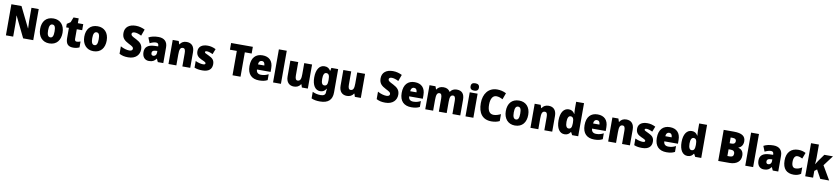

<svg xmlns="http://www.w3.org/2000/svg" viewBox="33 -2439 18913 4343"><g transform="rotate(10 9489.5 -268.0)"><path d="M698 0V-714H531V-414C531 -368 535 -297 538 -241H535L302 -714H70V0H237V-300C237 -349 233 -423 228 -481H232L466 0Z M1322 -278C1322 -461 1216 -563 1067 -563C898 -563 807 -452 807 -278C807 -107 905 10 1064 10C1235 10 1322 -109 1322 -278ZM990 -277C990 -375 1013 -424 1065 -424C1120 -424 1139 -375 1139 -278C1139 -180 1120 -129 1066 -129C1012 -129 990 -181 990 -277Z M1673 -137C1642 -137 1625 -155 1625 -191V-414H1749V-553H1625V-664H1506L1461 -548L1381 -495V-414H1444V-182C1444 -39 1506 10 1615 10C1677 10 1717 -2 1757 -21V-156C1727 -145 1701 -137 1673 -137Z M2336 -278C2336 -461 2230 -563 2081 -563C1912 -563 1821 -452 1821 -278C1821 -107 1919 10 2078 10C2249 10 2336 -109 2336 -278ZM2004 -277C2004 -375 2027 -424 2079 -424C2134 -424 2153 -375 2153 -278C2153 -180 2134 -129 2080 -129C2026 -129 2004 -181 2004 -277Z M3138 -217C3138 -322 3083 -375 2986 -425C2889 -473 2863 -489 2863 -524C2863 -550 2882 -570 2927 -570C2973 -570 3027 -553 3084 -524L3138 -673C3078 -702 3009 -724 2929 -724C2776 -724 2679 -649 2679 -515C2679 -395 2741 -347 2839 -296C2926 -252 2952 -235 2952 -200C2952 -169 2929 -147 2877 -147C2819 -147 2743 -168 2674 -207V-35C2740 -2 2794 10 2878 10C3052 10 3138 -94 3138 -217Z M3478 -563C3387 -563 3312 -546 3252 -513L3302 -389C3354 -415 3403 -430 3443 -430C3482 -430 3505 -410 3505 -362V-352L3420 -349C3277 -343 3200 -287 3200 -169C3200 -59 3259 10 3354 10C3438 10 3479 -15 3522 -73H3525L3559 0H3685V-363C3685 -494 3607 -563 3478 -563ZM3467 -245 3505 -247V-202C3505 -155 3472 -123 3431 -123C3401 -123 3382 -141 3382 -179C3382 -220 3406 -242 3467 -245Z M4125 -563C4054 -563 4004 -534 3973 -482H3965L3942 -553H3804V0H3985V-246C3985 -362 4001 -415 4063 -415C4108 -415 4123 -377 4123 -304V0H4304V-360C4304 -497 4233 -563 4125 -563Z M4801 -170C4801 -263 4755 -306 4669 -345C4585 -383 4570 -390 4570 -410C4570 -426 4585 -434 4612 -434C4647 -434 4701 -417 4747 -393L4795 -516C4732 -547 4675 -563 4608 -563C4479 -563 4398 -506 4398 -400C4398 -314 4439 -266 4522 -229C4609 -191 4627 -180 4627 -158C4627 -138 4610 -129 4572 -129C4527 -129 4458 -145 4399 -174V-21C4458 3 4513 10 4583 10C4733 10 4801 -60 4801 -170Z M5459 0V-560H5616V-714H5117V-560H5275V0Z M5868 -563C5713 -563 5616 -467 5616 -273C5616 -81 5720 10 5885 10C5969 10 6025 -3 6077 -31V-166C6019 -136 5970 -123 5908 -123C5835 -123 5799 -161 5797 -225H6110V-310C6110 -476 6018 -563 5868 -563ZM5874 -434C5919 -434 5944 -400 5945 -343H5799C5803 -408 5833 -434 5874 -434Z M6387 0V-760H6206V0Z M7005 -553H6825V-300C6825 -197 6811 -138 6744 -138C6703 -138 6687 -176 6687 -249V-553H6506V-193C6506 -56 6580 10 6684 10C6749 10 6804 -14 6836 -69H6846L6868 0H7005Z M7291 -563C7178 -563 7103 -459 7103 -275C7103 -93 7176 10 7287 10C7356 10 7396 -22 7424 -70H7430C7426 -46 7424 -18 7424 1V10C7424 68 7386 95 7315 95C7242 95 7191 82 7127 53V204C7184 230 7244 240 7324 240C7516 240 7604 150 7604 -17V-553H7448L7435 -485H7429C7399 -535 7359 -563 7291 -563ZM7356 -418C7415 -418 7433 -372 7433 -281V-256C7433 -174 7413 -135 7358 -135C7310 -135 7286 -177 7286 -272C7286 -369 7310 -418 7356 -418Z M8222 -553H8042V-300C8042 -197 8028 -138 7961 -138C7920 -138 7904 -176 7904 -249V-553H7723V-193C7723 -56 7797 10 7901 10C7966 10 8021 -14 8053 -69H8063L8085 0H8222Z M9044 -217C9044 -322 8989 -375 8892 -425C8795 -473 8769 -489 8769 -524C8769 -550 8788 -570 8833 -570C8879 -570 8933 -553 8990 -524L9044 -673C8984 -702 8915 -724 8835 -724C8682 -724 8585 -649 8585 -515C8585 -395 8647 -347 8745 -296C8832 -252 8858 -235 8858 -200C8858 -169 8835 -147 8783 -147C8725 -147 8649 -168 8580 -207V-35C8646 -2 8700 10 8784 10C8958 10 9044 -94 9044 -217Z M9364 -563C9209 -563 9112 -467 9112 -273C9112 -81 9216 10 9381 10C9465 10 9521 -3 9573 -31V-166C9515 -136 9466 -123 9404 -123C9331 -123 9295 -161 9293 -225H9606V-310C9606 -476 9514 -563 9364 -563ZM9370 -434C9415 -434 9440 -400 9441 -343H9295C9299 -408 9329 -434 9370 -434Z M10328 -563C10263 -563 10212 -535 10181 -487H10173C10146 -533 10100 -563 10025 -563C9950 -563 9897 -532 9871 -485H9864L9840 -553H9702V0H9883V-244C9883 -358 9899 -415 9957 -415C9996 -415 10014 -381 10014 -303V0H10194V-260C10194 -362 10211 -415 10267 -415C10306 -415 10326 -384 10326 -303V0H10506V-360C10506 -500 10444 -563 10328 -563Z M10717 -776C10659 -776 10621 -755 10621 -691C10621 -629 10660 -607 10717 -607C10772 -607 10813 -629 10813 -691C10813 -755 10773 -776 10717 -776ZM10807 -553H10626V0H10807Z M11236 -570C11289 -570 11336 -552 11383 -526L11437 -674C11369 -709 11298 -724 11231 -724C11030 -724 10915 -572 10915 -355C10915 -131 11012 10 11222 10C11291 10 11351 -2 11408 -30V-189C11354 -164 11302 -144 11245 -144C11151 -144 11105 -215 11105 -354C11105 -489 11153 -570 11236 -570Z M12018 -278C12018 -461 11912 -563 11763 -563C11594 -563 11503 -452 11503 -278C11503 -107 11601 10 11760 10C11931 10 12018 -109 12018 -278ZM11686 -277C11686 -375 11709 -424 11761 -424C11816 -424 11835 -375 11835 -278C11835 -180 11816 -129 11762 -129C11708 -129 11686 -181 11686 -277Z M12439 -563C12368 -563 12318 -534 12287 -482H12279L12256 -553H12118V0H12299V-246C12299 -362 12315 -415 12377 -415C12422 -415 12437 -377 12437 -304V0H12618V-360C12618 -497 12547 -563 12439 -563Z M12899 10C12967 10 13004 -19 13034 -64H13042L13076 0H13215V-760H13034V-603C13034 -566 13038 -518 13042 -482H13037C13008 -532 12967 -563 12902 -563C12789 -563 12714 -461 12714 -277C12714 -93 12788 10 12899 10ZM12968 -135C12925 -135 12897 -179 12897 -276C12897 -370 12925 -415 12967 -415C13025 -415 13044 -370 13044 -282V-261C13043 -174 13023 -135 12968 -135Z M13565 -563C13410 -563 13313 -467 13313 -273C13313 -81 13417 10 13582 10C13666 10 13722 -3 13774 -31V-166C13716 -136 13667 -123 13605 -123C13532 -123 13496 -161 13494 -225H13807V-310C13807 -476 13715 -563 13565 -563ZM13571 -434C13616 -434 13641 -400 13642 -343H13496C13500 -408 13530 -434 13571 -434Z M14224 -563C14153 -563 14103 -534 14072 -482H14064L14041 -553H13903V0H14084V-246C14084 -362 14100 -415 14162 -415C14207 -415 14222 -377 14222 -304V0H14403V-360C14403 -497 14332 -563 14224 -563Z M14900 -170C14900 -263 14854 -306 14768 -345C14684 -383 14669 -390 14669 -410C14669 -426 14684 -434 14711 -434C14746 -434 14800 -417 14846 -393L14894 -516C14831 -547 14774 -563 14707 -563C14578 -563 14497 -506 14497 -400C14497 -314 14538 -266 14621 -229C14708 -191 14726 -180 14726 -158C14726 -138 14709 -129 14671 -129C14626 -129 14557 -145 14498 -174V-21C14557 3 14612 10 14682 10C14832 10 14900 -60 14900 -170Z M15224 -563C15069 -563 14972 -467 14972 -273C14972 -81 15076 10 15241 10C15325 10 15381 -3 15433 -31V-166C15375 -136 15326 -123 15264 -123C15191 -123 15155 -161 15153 -225H15466V-310C15466 -476 15374 -563 15224 -563ZM15230 -434C15275 -434 15300 -400 15301 -343H15155C15159 -408 15189 -434 15230 -434Z M15725 10C15793 10 15830 -19 15860 -64H15868L15902 0H16041V-760H15860V-603C15860 -566 15864 -518 15868 -482H15863C15834 -532 15793 -563 15728 -563C15615 -563 15540 -461 15540 -277C15540 -93 15614 10 15725 10ZM15794 -135C15751 -135 15723 -179 15723 -276C15723 -370 15751 -415 15793 -415C15851 -415 15870 -370 15870 -282V-261C15869 -174 15849 -135 15794 -135Z M16665 -714H16431V0H16691C16849 0 16947 -79 16947 -209C16947 -313 16893 -356 16829 -374V-379C16883 -393 16934 -448 16934 -536C16934 -654 16855 -714 16665 -714ZM16666 -439H16616V-571H16663C16719 -571 16746 -550 16746 -509C16746 -467 16722 -439 16666 -439ZM16616 -300H16672C16734 -300 16757 -267 16757 -224C16757 -176 16734 -146 16675 -146H16616Z M17233 0V-760H17052V0Z M17603 -563C17512 -563 17437 -546 17377 -513L17427 -389C17479 -415 17528 -430 17568 -430C17607 -430 17630 -410 17630 -362V-352L17545 -349C17402 -343 17325 -287 17325 -169C17325 -59 17384 10 17479 10C17563 10 17604 -15 17647 -73H17650L17684 0H17810V-363C17810 -494 17732 -563 17603 -563ZM17592 -245 17630 -247V-202C17630 -155 17597 -123 17556 -123C17526 -123 17507 -141 17507 -179C17507 -220 17531 -242 17592 -245Z M18164 10C18232 10 18284 -8 18328 -39V-186C18282 -155 18231 -137 18180 -137C18125 -137 18090 -178 18090 -275C18090 -369 18125 -417 18178 -417C18217 -417 18252 -405 18294 -384L18345 -521C18296 -548 18240 -563 18174 -563C18010 -563 17907 -460 17907 -274C17907 -77 18003 10 18164 10Z M18610 -460V-760H18429V0H18610V-155L18667 -199L18776 0H18979L18793 -318L18969 -553H18771L18657 -394C18641 -372 18619 -336 18604 -310H18601C18607 -356 18610 -413 18610 -460Z"/></g></svg>

Font: Noto Sans Telugu SemiCondensed Black
Style: Regular
Weight: 900
Width: 4
Designer: Jelle Bosma - Monotype Design Team
Foundry: Monotype Imaging Inc.
Version: Version 2.005